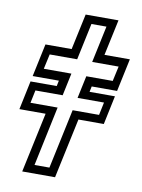

<svg xmlns="http://www.w3.org/2000/svg" viewBox="-81 -756 599 812"><g transform="rotate(10 219.0 -350.0)"><path d="M71.5 0 126.5 -257.5H14L40 -381H152.5L157.5 -405H45L75 -546H187.5L220.5 -700H361.5L328.5 -546H437.5L407.5 -405H298.5L293.5 -381H402.5L376.5 -257.5H267.5L212.5 0ZM118 -36H182L236.5 -292H350L361.5 -347H248L268.5 -443.5H382L396 -507.5H282.5L316 -665H251.5L218 -507.5H100L86 -443.5H204.5L184 -347H67L55.5 -292H172Z"/></g></svg>

Font: Tourney Condensed Regular
Style: Italic
Weight: 400
Width: 3
Italic angle: -12°
Designer: Tyler Finck
Foundry: Etcetera Type Co
Version: Version 1.010; ttfautohint (v1.8.3)